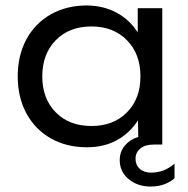

<svg xmlns="http://www.w3.org/2000/svg" viewBox="-20 -530 690 704"><path d="M485 -411V-500H575V0H545Q512 0 494.5 14.5Q477 29 477 52Q477 75 492.5 89Q508 103 534 103Q582 103 620 70V123Q609 135 585.5 144.5Q562 154 532 154Q485 154 452 127Q419 100 419 57Q419 26 438 3.5Q457 -19 487 -28L486 -89Q456 -42 408.5 -16Q361 10 299 10Q224 10 166.5 -22.5Q109 -55 77 -114Q45 -173 45 -250Q45 -327 77 -386Q109 -445 166.5 -477.5Q224 -510 299 -510Q361 -509 408.5 -483Q456 -457 485 -411ZM495 -250Q495 -332 445.5 -382.5Q396 -433 315 -433Q234 -433 184.5 -382.5Q135 -332 135 -250Q135 -168 184.5 -118Q234 -68 315 -68Q396 -68 445.5 -118Q495 -168 495 -250Z"/></svg>

Font: Goli
Style: Regular
Weight: 400
Designer: jaikishan Patel
Foundry: MagicType
Version: Version 1.000